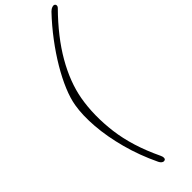

<svg xmlns="http://www.w3.org/2000/svg" viewBox="-453 -1242 1457 1457"><g transform="rotate(-45 275.5 -513.5)"><path d="M302.5 197.5Q291 205 278 198Q265 191 256 172.5Q191.5 37.5 154.8 -99.2Q118 -236 108.5 -359.2Q99 -482.5 115 -576Q125.5 -639 157.5 -715.5Q189.5 -792 239 -875.5Q288.5 -959 352 -1043.2Q415.5 -1127.5 489.5 -1205.5Q503.5 -1220 520.5 -1225.5Q537.5 -1231 546 -1222.5Q552 -1217 551.2 -1207.8Q550.5 -1198.5 543.5 -1191.5Q388.5 -1034.5 300 -880.8Q211.5 -727 185.5 -581Q157 -419.5 180.2 -235.5Q203.5 -51.5 301 153Q309 169.5 309 181.5Q309 193.5 302.5 197.5Z"/></g></svg>

Font: Edu QLD Hand
Style: Regular
Weight: 400
Designer: Tina and Corey Anderson, Eben Sorkin
Foundry: Sorkin Type Co.
Version: Version 2.000